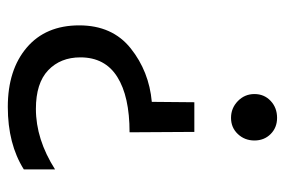

<svg xmlns="http://www.w3.org/2000/svg" viewBox="-139 -418 730 492"><g transform="rotate(90 226.0 -172.0)"><path d="M414 132Q349 173 254 173Q159 173 102 124.5Q45 76 45 -10Q45 -95 104 -142Q163 -189 241 -196L242 -305H318L319 -139Q227 -139 177 -107.5Q127 -76 127 -13Q127 38 160 69.5Q193 101 259 101Q337 101 414 52ZM282 -517Q307 -517 323.5 -500.5Q340 -484 340 -459Q340 -434 323.5 -416.5Q307 -399 282 -399Q257 -399 239 -416.5Q221 -434 221 -459Q221 -484 238.5 -500.5Q256 -517 282 -517Z"/></g></svg>

Font: Hind Guntur
Style: Regular
Weight: 400
Designer: Manushi Parikh, Hitesh Malaviya
Foundry: Indian Type Foundry
Version: Version 1.002;PS 1.0;hotconv 1.0.86;makeotf.lib2.5.63406; tt